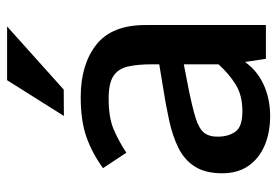

<svg xmlns="http://www.w3.org/2000/svg" viewBox="-138 -616 766 530"><g transform="rotate(-90 245.0 -351.0)"><path d="M189.5 11.7Q144.5 11.7 108.6 -3.4Q72.8 -18.6 52.2 -48.1Q31.7 -77.6 31.7 -120.6Q31.7 -167.5 50.3 -196.3Q68.8 -225.1 101.8 -241.5Q134.8 -257.8 178.7 -267.3Q222.7 -276.9 273.4 -284.7L332.5 -294.4V-313Q332.5 -355 326.2 -381.6Q319.8 -408.2 299.8 -421.1Q279.8 -434.1 238.3 -434.1Q184.6 -434.1 152.1 -419.9Q119.6 -405.8 88.4 -385.3Q88.4 -385.3 82 -395Q75.7 -404.8 67.1 -417.5Q58.6 -430.2 52.2 -439.9Q45.9 -449.7 45.9 -449.7Q87.9 -480 132.3 -495.6Q176.8 -511.2 242.2 -511.2Q331.5 -511.2 386.2 -468.5Q440.9 -425.8 440.9 -332.5V0H347.7L338.9 -57.6Q314.5 -23.4 275.6 -5.9Q236.8 11.7 189.5 11.7ZM203.1 -64.9Q247.6 -64.9 277.6 -84Q307.6 -103 332.5 -130.9V-226.6L267.1 -213.9Q213.4 -203.1 183.8 -193.8Q154.3 -184.6 143.1 -169.9Q131.8 -155.3 132.8 -128.9Q133.8 -101.1 147.5 -83Q161.1 -64.9 203.1 -64.9ZM262.7 -558.1 189.9 -557.6 288.6 -714.4H437Z"/></g></svg>

Font: Pontano Sans
Style: Bold
Weight: 700
Designer: Vernon Adams
Foundry: Vernon Adams
Version: Version 2.001